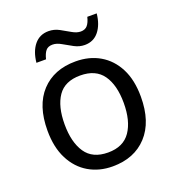

<svg xmlns="http://www.w3.org/2000/svg" viewBox="-135 -842 875 958"><g transform="rotate(-20 302.5 -362.5)"><path d="M551 -269Q551 -136 483.5 -63Q416 10 301 10Q230 10 174.5 -22.5Q119 -55 87 -117.5Q55 -180 55 -269Q55 -402 122 -474Q189 -546 304 -546Q377 -546 432.5 -513.5Q488 -481 519.5 -419.5Q551 -358 551 -269ZM146 -269Q146 -174 183.5 -118.5Q221 -63 303 -63Q384 -63 422 -118.5Q460 -174 460 -269Q460 -364 422 -418Q384 -472 302 -472Q220 -472 183 -418Q146 -364 146 -269ZM119 -606Q125 -665 153.5 -699.5Q182 -734 229 -734Q259 -734 285.5 -719.5Q312 -705 336 -691Q360 -677 381 -677Q404 -677 416.5 -691.5Q429 -706 436 -735H486Q480 -677 452 -642Q424 -607 377 -607Q349 -607 322.5 -621Q296 -635 271.5 -649.5Q247 -664 225 -664Q201 -664 189 -649.5Q177 -635 170 -606Z"/></g></svg>

Font: Noto IKEA Latin
Style: Regular
Weight: 400
Designer: Monotype Design Team
Foundry: Monotype Imaging Inc.
Version: Version 1.0